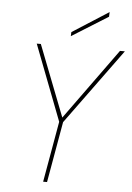

<svg xmlns="http://www.w3.org/2000/svg" viewBox="-60 -937 676 981"><g transform="rotate(5 278.5 -446.5)"><path d="M199 0 254 -312 105 -700H126L268 -335L532 -700H557L274 -312L219 0ZM275 -753 276 -774 462 -893 461 -869Z"/></g></svg>

Font: DM Sans 18pt Thin
Style: Italic
Weight: 250
Italic angle: -10°
Designer: Colophon Foundry, Jonny Pinhorn
Foundry: Colophon Foundry
Version: Version 4.004;gftools[0.9.30]